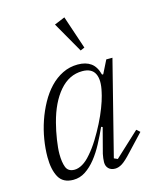

<svg xmlns="http://www.w3.org/2000/svg" viewBox="-116 -842 759 933"><g transform="rotate(-15 264.0 -375.0)"><path d="M137 12Q85 12 64 -26Q43 -64 43 -127Q43 -169 50.5 -215Q58 -261 73 -305Q88 -349 110 -389Q132 -429 160.5 -459Q189 -489 224.5 -506.5Q260 -524 301 -524Q341 -524 366.5 -506Q392 -488 403 -446H409L442 -512H473L353 -38L371 -30L494 -144L511 -129L433 -46Q401 -11 382.5 0.5Q364 12 347 12Q326 12 314 0Q302 -12 302 -32Q302 -40 303.5 -52Q305 -64 307 -73L340 -199L333 -202Q315 -162 294.5 -123.5Q274 -85 250 -55Q226 -25 198 -6.5Q170 12 137 12ZM155 -34Q174 -34 195.5 -46.5Q217 -59 238 -84Q262 -111 284 -146.5Q306 -182 324.5 -218.5Q343 -255 356 -289Q369 -323 375 -347L379 -364Q393 -423 377 -455Q361 -487 314 -487Q248 -487 199.5 -431Q151 -375 126 -278Q116 -240 109.5 -197.5Q103 -155 103 -127Q103 -85 113 -59.5Q123 -34 155 -34ZM245 -740 298 -762 354 -595 333 -586Z"/></g></svg>

Font: IBM Plex Serif Light
Style: Italic
Weight: 300
Italic angle: -14°
Designer: Mike Abbink, Paul van der Laan, Pieter van Rosmalen
Foundry: Bold Monday
Version: Version 3.001